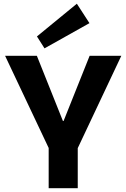

<svg xmlns="http://www.w3.org/2000/svg" viewBox="-20 -995 668 1015"><path d="M6.9 -700H174.9L312.6 -355.5H316.1L453.8 -700H621.3L389.4 -208.5H239.3ZM237.3 -275.8H391V0H237.3ZM452.9 -872.6 215.3 -739.4 175.3 -802.4 386.3 -975.4Z"/></svg>

Font: Pathway Extreme 8pt Thin
Style: Regular
Weight: 100
Designer: Eduardo Rodriguez Tunni
Foundry: Eduardo Rodriguez Tunni
Version: Version 1.000